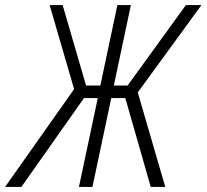

<svg xmlns="http://www.w3.org/2000/svg" viewBox="-75 -734 811 754"><path d="M-55 0H9L255 -349H309L235 0H288L362 -349H417L517 0H574L466 -371L716 -714H655L426 -398H372L439 -714H386L319 -398H263L171 -714H120L216 -384Z"/></svg>

Font: Noto Sans Condensed Light
Style: Italic
Weight: 300
Width: 3
Italic angle: -12°
Designer: Monotype Design Team
Foundry: Monotype Imaging Inc.
Version: Version 2.013